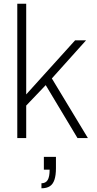

<svg xmlns="http://www.w3.org/2000/svg" viewBox="-20 -743 520 1033"><path d="M73 0V-723H121V-235L384 -526H443L259 -321L453 0H397L226 -285L121 -175V0ZM203 270V243Q226 243 236.5 225.5Q247 208 247 170H216V101H281V162Q281 200 273 224Q265 248 248 259Q231 270 203 270Z"/></svg>

Font: Archivo SemiBold Thin
Style: Regular
Weight: 250
Version: Version 2.001